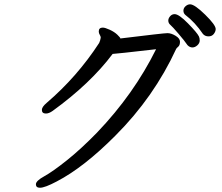

<svg xmlns="http://www.w3.org/2000/svg" viewBox="-20 -842 1040 898"><path d="M167 36.1Q147.9 36.1 147.9 20Q147.9 3.9 187 -17.6Q226.1 -39.1 292 -91.6Q357.9 -144 434.1 -222.2Q606 -401.9 710 -611.8Q518.1 -589.8 506.8 -589.8Q402.8 -451.2 226.1 -323.2Q209 -311 194.8 -311Q175.8 -311 175.8 -328.1Q175.8 -341.8 198.2 -360.8Q340.8 -482.9 443.8 -641.1Q449.2 -652.8 451.2 -666Q451.2 -671.9 446.5 -679.4Q441.9 -687 441.9 -694.8Q441.9 -712.9 460.9 -712.9Q471.2 -712.9 493.2 -702.9Q515.1 -692.9 529.1 -679.4Q543 -666 543 -662.1Q746.1 -687 763.2 -687Q780.8 -687 801.3 -674.6Q821.8 -662.1 821.8 -647Q821.8 -630.9 814 -624Q806.2 -617.2 804.2 -613.8Q700.2 -388.2 520 -208Q372.1 -59.1 245.1 6.8Q189.9 36.1 167 36.1ZM879.9 -620.1Q867.2 -620.1 856.9 -630.9Q844.2 -649.9 815.2 -683.8Q786.1 -717.8 776.6 -725.8Q767.1 -733.9 767.1 -746.1Q767.1 -755.9 775.6 -765.9Q784.2 -775.9 796.9 -775.9Q816.9 -775.9 859.4 -732.4Q901.9 -689 910.2 -671.9Q914.1 -664.1 914.1 -652.8Q914.1 -640.1 903.1 -630.1Q892.1 -620.1 879.9 -620.1ZM929.2 -683.1Q892.1 -737.8 847.2 -772Q837.9 -779.8 837.9 -792Q837.9 -804.2 847.9 -813Q857.9 -821.8 869.1 -821.8Q890.1 -821.8 939.5 -773.4Q988.8 -725.1 988.8 -706.1Q988.8 -694.8 980 -683.3Q971.2 -671.9 955.1 -671.9Q939 -671.9 929.2 -683.1Z"/></svg>

Font: LXGW WenKai Mono GB Screen
Style: Regular
Weight: 400
Monospace: yes
Designer: LXGW / Fontworks Inc.
Foundry: LXGW / Fontworks Inc.
Version: Version 1.510;January 18,2025